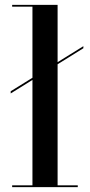

<svg xmlns="http://www.w3.org/2000/svg" viewBox="-20 -770 370 790"><path d="M24 -385.5V-394.5L323 -580V-571.5ZM217 -750V-7.5H300V0H30V-7.5H113.5V-742.5H30V-750Z"/></svg>

Font: BodoniModa_28ptMedium
Style: Regular
Weight: 500
Designer: Owen Earl
Foundry: indestructible type
Version: Version 2.004